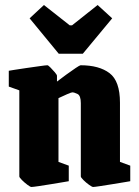

<svg xmlns="http://www.w3.org/2000/svg" viewBox="-20 -733 553 765"><path d="M105 12Q101 12 89.5 3.5Q78 -5 67.5 -15.5Q57 -26 57 -30V-373L15 -388V-451Q15 -451 36 -454.5Q57 -458 85.5 -462Q114 -466 138.5 -469.5Q163 -473 169 -473Q172 -473 181 -464Q190 -455 198.5 -445Q207 -435 207 -431V-408Q224 -421 244.5 -436Q265 -451 281.5 -462Q298 -473 301 -473Q375 -473 416.5 -441.5Q458 -410 458 -324V-88L499 -73V-11Q499 -11 478.5 -7.5Q458 -4 430 0.5Q402 5 379 8.5Q356 12 351 12Q347 12 335 3.5Q323 -5 312.5 -15.5Q302 -26 302 -30V-322Q302 -352 289 -358.5Q276 -365 268 -365Q264 -365 247 -357.5Q230 -350 213 -342V-88L254 -73V-11Q254 -11 233.5 -7.5Q213 -4 185.5 0.5Q158 5 134.5 8.5Q111 12 105 12ZM214 -519 98 -660 155 -713 258 -632H267L369 -713L427 -660L310 -519Z"/></svg>

Font: Grenze Gotisch Black
Style: Regular
Weight: 900
Designer: Renata Polastri
Foundry: Omnibus-Type
Version: Version 1.001